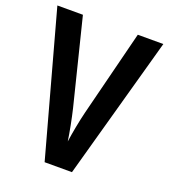

<svg xmlns="http://www.w3.org/2000/svg" viewBox="-132 -809 794 904"><g transform="rotate(20 265.5 -357.0)"><path d="M531 -714H403L295 -285C283 -237 271 -172 265 -129C259 -172 246 -238 235 -284L128 -714H0L196 0H333Z"/></g></svg>

Font: Noto Sans Ethiopic Cond SemBd
Style: Regular
Weight: 600
Width: 3
Designer: Monotype Design Team
Foundry: Monotype Imaging Inc.
Version: Version 2.102